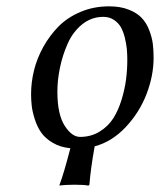

<svg xmlns="http://www.w3.org/2000/svg" viewBox="-20 -459 505 606"><path d="M161.1 -169.9Q161.1 -98.6 183.8 -62.7Q206.5 -26.9 232.9 -26.9Q267.1 -26.9 294.2 -43.5Q321.3 -60.1 337.4 -85.4Q353.5 -110.8 363.8 -144.5Q374 -178.2 377.9 -208.7Q381.8 -239.3 381.8 -270Q381.8 -287.6 380.4 -303.5Q378.9 -319.3 374.3 -338.9Q369.6 -358.4 361.8 -372.6Q354 -386.7 339.6 -396.2Q325.2 -405.8 306.2 -405.8Q268.6 -405.8 239.3 -382.1Q210 -358.4 193.6 -321.3Q177.2 -284.2 169.2 -245.1Q161.1 -206.1 161.1 -169.9ZM78.1 -162.1Q78.1 -199.2 87.4 -237.1Q96.7 -274.9 116.9 -311.3Q137.2 -347.7 165.3 -376Q193.4 -404.3 234.6 -421.6Q275.9 -439 324.2 -439Q359.9 -439 386 -428.7Q412.1 -418.5 427 -402.8Q441.9 -387.2 450.7 -364.5Q459.5 -341.8 462.2 -321.5Q464.8 -301.3 464.8 -276.9Q464.8 -220.2 442.6 -162.4Q420.4 -104.5 377 -58.1Q333.5 -11.7 278.8 2.9Q266.1 73.2 262.2 124L258.8 127Q249 124 214.8 124Q199.2 124 187.5 124.8Q175.8 125.5 171.9 126L168 127V124Q181.2 89.4 202.1 8.8Q170.4 5.9 146.5 -8.3Q122.6 -22.5 109.9 -40.8Q97.2 -59.1 89.6 -83.3Q82 -107.4 80.1 -125.5Q78.1 -143.6 78.1 -162.1Z"/></svg>

Font: Common Serif News
Style: Italic
Weight: 450
Italic angle: -12°
Designer: Philipp H. Poll, Khaled Hosny
Foundry: Stefan Peev, Context Ltd.
Version: Version 1.026